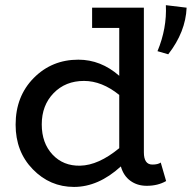

<svg xmlns="http://www.w3.org/2000/svg" viewBox="-20 -716 749 750"><path d="M627.9 -695.8 709 -686Q705.1 -591.3 637.2 -503.9L595.2 -516.1Q632.3 -605.5 627.9 -695.8ZM575.2 -73.2Q597.2 -73.2 607.9 -81.1L628.9 -8.8Q596.7 9.8 553.2 9.8Q516.1 9.8 489.3 -9.8Q462.4 -29.3 452.1 -65.9Q364.3 14.2 269 14.2Q175.3 14.2 108.2 -54.7Q41 -123.5 41 -229Q41 -339.8 111.8 -411.4Q182.6 -482.9 286.1 -482.9Q374 -482.9 445.8 -419.9V-606.9H339.8V-686H542V-121.1Q542 -73.2 575.2 -73.2ZM143.1 -230Q143.1 -157.2 185.1 -112.3Q227.1 -67.4 293 -68.8Q364.7 -70.3 445.8 -137.2V-345.2Q377.9 -399.9 308.1 -399.9Q235.8 -399.9 189.5 -352.3Q143.1 -304.7 143.1 -230Z"/></svg>

Font: BioRhyme
Style: Regular
Weight: 400
Designer: Aoife Mooney
Foundry: Aoife Mooney Type
Version: Version 1.500;PS 001.500;hotconv 1.0.88;makeotf.lib2.5.64775